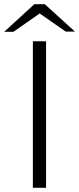

<svg xmlns="http://www.w3.org/2000/svg" viewBox="-58 -897 378 917"><path d="M99 0V-700H162V0ZM-38 -745 106 -877H156L142 -840L6 -745ZM256 -746 121 -840 106 -877H156L300 -746Z"/></svg>

Font: REM Medium ExtraLight
Style: Regular
Weight: 250
Version: Version 1.005;gftools[0.9.28]